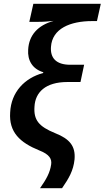

<svg xmlns="http://www.w3.org/2000/svg" viewBox="-20 -780 546 1002"><path d="M189 202H304C339 151 363 111 369 52C375 -17 344 -55 268 -85C182 -120 155 -154 160 -224C164 -298 217 -352 332 -352H400L419 -442H347C271 -442 242 -479 246 -535C252 -631 347 -670 461 -670H486L506 -760H154L133 -666H179C211 -666 229 -668 260 -671C177 -648 131 -596 127 -521C123 -465 149 -420 206 -403L205 -399C109 -373 38 -300 33 -193C26 -90 84 -36 185 5C239 26 251 50 247 78C241 121 222 155 189 202Z"/></svg>

Font: Noto Sans SemiCondensed SemiBold
Style: Italic
Weight: 600
Width: 4
Italic angle: -12°
Designer: Monotype Design Team
Foundry: Monotype Imaging Inc.
Version: Version 2.013